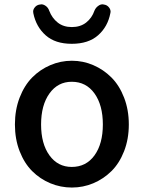

<svg xmlns="http://www.w3.org/2000/svg" viewBox="-20 -841 653 874"><path d="M47.9 -274.4Q47.9 -340.8 69.3 -396.5Q90.8 -452.1 126.5 -488.3Q162.1 -524.4 209 -544.4Q255.9 -564.5 307.1 -564.5Q358.4 -564.5 404.8 -544.4Q451.2 -524.4 487.3 -488.3Q523.4 -452.1 544.9 -396.5Q566.4 -340.8 566.4 -274.4Q566.4 -208 544.9 -152.8Q523.4 -97.7 487.3 -62Q451.2 -26.4 404.8 -6.8Q358.4 12.7 307.1 12.7Q255.9 12.7 209 -6.8Q162.1 -26.4 126.5 -62Q90.8 -97.7 69.3 -152.8Q47.9 -208 47.9 -274.4ZM306.6 -81.1Q372.1 -81.1 410.2 -133.8Q448.2 -186.5 448.2 -274.4Q448.2 -362.3 410.2 -415.5Q372.1 -468.8 306.6 -468.8Q243.2 -468.8 205.1 -415.5Q167 -362.3 167 -274.4Q167 -186.5 205.1 -133.8Q243.2 -81.1 306.6 -81.1ZM306.6 -641.6Q231.4 -641.6 188 -680.2Q144.5 -718.8 131.8 -780.3Q130.9 -784.2 130.9 -788.1Q130.9 -797.9 137.7 -806.6Q146.5 -818.4 161.1 -820.3H162.1Q165 -821.3 168 -821.3Q177.7 -821.3 187.5 -814.5Q199.2 -806.6 204.1 -792Q216.8 -758.8 242.7 -738.3Q268.6 -717.8 307.1 -717.8Q345.7 -717.8 372.1 -738.3Q398.4 -758.8 410.2 -793Q416 -806.6 427.7 -814.5Q436.5 -821.3 447.3 -821.3Q450.2 -821.3 453.1 -820.3Q467.8 -818.4 476.6 -806.6Q483.4 -797.9 483.4 -787.1Q483.4 -784.2 482.4 -781.2Q470.7 -719.7 426.8 -680.7Q382.8 -641.6 306.6 -641.6Z"/></svg>

Font: Gen Jyuu GothicL Medium
Style: Regular
Weight: 500
Designer: [Source Han Sans]
Ryoko NISHIZUKA  (kana & ideographs); Paul D. Hunt (Latin, Greek & Cyrillic); Wenlong ZHANG  (bopomofo
Version: Version 1.002.20150607